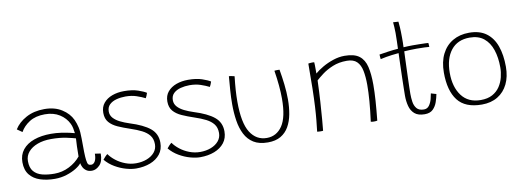

<svg xmlns="http://www.w3.org/2000/svg" viewBox="-60 -1072 3993 1468"><g transform="rotate(-10 1937.0 -338.0)"><path d="M275 12Q212 12 161.2 -4.5Q110.5 -21 80.8 -58Q51 -95 51 -156Q51 -213 82.8 -252.5Q114.5 -292 171.2 -312.2Q228 -332.5 303 -332.5Q343.5 -332.5 382.2 -326.8Q421 -321 449 -314.5Q477 -308 485 -305.5Q482.5 -326 478.5 -345.5Q474.5 -365 466.5 -381Q444 -428 397 -457.8Q350 -487.5 283 -487.5Q210.5 -487.5 163 -457Q115.5 -426.5 92 -383.5L52.5 -411Q83.5 -461.5 144.2 -494.5Q205 -527.5 286 -527.5Q366 -527.5 421.2 -492.2Q476.5 -457 500.5 -405Q513.5 -376.5 521 -343.5Q528.5 -310.5 528.5 -256.5Q528.5 -191.5 529.5 -151.5Q530.5 -111.5 533.5 -88.5Q537 -61 544.5 -53.5Q552 -46 566 -46Q585 -46 596.5 -66.5Q608 -87 608 -124.5L652.5 -118Q652.5 -57 624.5 -28.5Q596.5 0 564.5 0Q538 0 521 -12Q504 -24 495.5 -41Q487 -58 485 -72.5Q473 -55 441.2 -35.2Q409.5 -15.5 366.2 -1.8Q323 12 275 12ZM277.5 -27.5Q339 -27.5 392.8 -54.8Q446.5 -82 481.5 -125Q481.5 -171 482.8 -203.2Q484 -235.5 486 -265Q468.5 -270.5 417 -281.8Q365.5 -293 296.5 -293Q237.5 -293 191.8 -276Q146 -259 120 -228.5Q94 -198 94 -157Q94 -105.5 118 -77.2Q142 -49 183.5 -38.2Q225 -27.5 277.5 -27.5Z M900 42Q866 42 822.8 30Q779.5 18 737.5 -6.5Q695.5 -31 665 -67.5Q672.5 -77.5 683 -88.5Q693.5 -99.5 701.5 -105Q720.5 -77.5 752.2 -52.8Q784 -28 824 -12.8Q864 2.5 907 2.5Q952.5 2.5 990.2 -12Q1028 -26.5 1050.5 -53.2Q1073 -80 1073 -116Q1073 -158 1052 -184.8Q1031 -211.5 994.2 -230Q957.5 -248.5 909 -264.5Q856.5 -282 815 -300.5Q773.5 -319 749.5 -347Q725.5 -375 725.5 -420.5Q725.5 -466 750.8 -496.2Q776 -526.5 817.8 -541.8Q859.5 -557 909.5 -557Q973.5 -557 1018 -541.8Q1062.5 -526.5 1081.5 -513.5Q1078 -502.5 1073.2 -491.2Q1068.5 -480 1065 -474.5Q1037.5 -488.5 999.5 -501.5Q961.5 -514.5 914 -514.5Q877.5 -514.5 844 -505.8Q810.5 -497 789.5 -477Q768.5 -457 768.5 -423Q768.5 -394 788.2 -372.2Q808 -350.5 840 -334.8Q872 -319 909.5 -307Q1013.5 -274.5 1064.8 -232.5Q1116 -190.5 1116 -121Q1116 -68.5 1087.8 -32.2Q1059.5 4 1010.8 23Q962 42 900 42Z M1397.5 42Q1363.5 42 1320.2 30Q1277 18 1235 -6.5Q1193 -31 1162.5 -67.5Q1170 -77.5 1180.5 -88.5Q1191 -99.5 1199 -105Q1218 -77.5 1249.8 -52.8Q1281.5 -28 1321.5 -12.8Q1361.5 2.5 1404.5 2.5Q1450 2.5 1487.8 -12Q1525.5 -26.5 1548 -53.2Q1570.5 -80 1570.5 -116Q1570.5 -158 1549.5 -184.8Q1528.5 -211.5 1491.8 -230Q1455 -248.5 1406.5 -264.5Q1354 -282 1312.5 -300.5Q1271 -319 1247 -347Q1223 -375 1223 -420.5Q1223 -466 1248.2 -496.2Q1273.5 -526.5 1315.2 -541.8Q1357 -557 1407 -557Q1471 -557 1515.5 -541.8Q1560 -526.5 1579 -513.5Q1575.5 -502.5 1570.8 -491.2Q1566 -480 1562.5 -474.5Q1535 -488.5 1497 -501.5Q1459 -514.5 1411.5 -514.5Q1375 -514.5 1341.5 -505.8Q1308 -497 1287 -477Q1266 -457 1266 -423Q1266 -394 1285.8 -372.2Q1305.5 -350.5 1337.5 -334.8Q1369.5 -319 1407 -307Q1511 -274.5 1562.2 -232.5Q1613.5 -190.5 1613.5 -121Q1613.5 -68.5 1585.2 -32.2Q1557 4 1508.2 23Q1459.5 42 1397.5 42Z M2070 -510.5Q2072.5 -511 2077.8 -511.5Q2083 -512 2089 -512Q2094.5 -512 2100.8 -512Q2107 -512 2110 -511.5Q2120 -454.5 2127 -394.5Q2134 -334.5 2134 -276.5Q2134 -216.5 2124 -162.8Q2114 -109 2090.5 -67.8Q2067 -26.5 2027 -3Q1987 20.5 1927 20.5Q1859.5 20.5 1816.5 -6.2Q1773.5 -33 1749.8 -79.8Q1726 -126.5 1716.8 -186.5Q1707.5 -246.5 1707.5 -313Q1707.5 -367 1711.5 -422.5Q1715.5 -478 1720 -530Q1724 -530 1730.2 -529Q1736.5 -528 1741.5 -527Q1747 -526 1752.5 -524.8Q1758 -523.5 1763 -522Q1756.5 -466.5 1753.2 -418Q1750 -369.5 1750 -327Q1750 -161 1796.5 -87.8Q1843 -14.5 1924.5 -14.5Q2000.5 -14.5 2045.2 -80.5Q2090 -146.5 2090 -292Q2090 -385.5 2070 -510.5Z M2357 6Q2353 6.5 2348.2 6.8Q2343.5 7 2339 7Q2332 7 2324.5 6.5Q2317 6 2311 5Q2316 -37 2320.5 -82.5Q2325 -128 2328.2 -186.8Q2331.5 -245.5 2333.2 -326.2Q2335 -407 2335 -519.5Q2340.5 -520.5 2347.5 -521.5Q2354.5 -522.5 2363.5 -522.5Q2367.5 -522.5 2372.5 -522.5Q2377.5 -522.5 2381 -521.5Q2382 -515.5 2382.2 -500Q2382.5 -484.5 2382.5 -466.2Q2382.5 -448 2382.5 -434Q2407 -455.5 2445.2 -477.8Q2483.5 -500 2528.5 -515Q2573.5 -530 2617 -530Q2693 -530 2731.5 -500.2Q2770 -470.5 2783.2 -413.5Q2796.5 -356.5 2796.5 -274.5Q2796.5 -219 2791.8 -149.8Q2787 -80.5 2778.5 1.5Q2770 4 2753 4Q2747 4 2740.8 3.5Q2734.5 3 2728 1.5Q2739.5 -84.5 2745 -155Q2750.5 -225.5 2750.5 -281Q2750.5 -343.5 2741.2 -390.5Q2732 -437.5 2705.5 -463.5Q2679 -489.5 2627.5 -489.5Q2566 -489.5 2517.8 -469.5Q2469.5 -449.5 2435.5 -423.8Q2401.5 -398 2382.5 -380.5Q2379.5 -291 2374.5 -213.8Q2369.5 -136.5 2364.8 -79.5Q2360 -22.5 2357 6Z M3259 -120.5Q3253.5 -91 3242.5 -59.2Q3231.5 -27.5 3209 -5.5Q3186.5 16.5 3145 16.5Q3093.5 16.5 3066.5 -7.2Q3039.5 -31 3029.8 -68.8Q3020 -106.5 3020 -149Q3020 -171 3020.8 -206.8Q3021.5 -242.5 3022.5 -284Q3023.5 -325.5 3024.8 -365Q3026 -404.5 3027 -435Q3028 -465.5 3028.5 -478.5Q2969.5 -473 2931.5 -466.2Q2893.5 -459.5 2886 -457Q2885 -462.5 2884 -474.5Q2883 -486.5 2883 -493Q2910 -497.5 2951.5 -503.5Q2993 -509.5 3029.5 -512Q3030.5 -539.5 3031.5 -571.5Q3032.5 -603.5 3032.5 -634Q3032.5 -658 3031 -679.8Q3029.5 -701.5 3028 -718L3069 -715.5Q3070.5 -706 3072.8 -671.8Q3075 -637.5 3075 -588.5Q3075 -573.5 3074.8 -551.2Q3074.5 -529 3073.5 -516Q3087.5 -517 3109.2 -517.8Q3131 -518.5 3145 -518.5Q3171 -518.5 3197.2 -518Q3223.5 -517.5 3242.8 -516.8Q3262 -516 3266 -515.5Q3267 -512 3267.5 -500.2Q3268 -488.5 3268 -484.5Q3263 -485.5 3232.2 -486.8Q3201.5 -488 3170.5 -488Q3148 -488 3121.5 -487Q3095 -486 3073.5 -484.5Q3073 -469 3071.5 -436.5Q3070 -404 3068.8 -363.2Q3067.5 -322.5 3066 -281.5Q3064.5 -240.5 3063.8 -206.5Q3063 -172.5 3063 -155Q3063 -125 3067.5 -94Q3072 -63 3089.5 -41.8Q3107 -20.5 3145 -20.5Q3171.5 -20.5 3186.5 -41.5Q3201.5 -62.5 3208.5 -89.2Q3215.5 -116 3218 -132.5Q3220.5 -131.5 3229.8 -128.8Q3239 -126 3248 -123.5Q3257 -121 3259 -120.5Z M3588.5 19.5Q3459 19.5 3401.2 -55.8Q3343.5 -131 3343.5 -271Q3343.5 -355 3373.5 -414.8Q3403.5 -474.5 3458 -506.5Q3512.5 -538.5 3585.5 -538.5Q3667 -538.5 3718.5 -500.5Q3770 -462.5 3794.2 -394Q3818.5 -325.5 3818.5 -234Q3818.5 -157 3790.8 -100Q3763 -43 3711.5 -11.8Q3660 19.5 3588.5 19.5ZM3586 -16Q3640 -16 3676.5 -36Q3713 -56 3734.8 -89Q3756.5 -122 3766 -160.8Q3775.5 -199.5 3775.5 -237Q3775.5 -313 3755.5 -372.8Q3735.5 -432.5 3693.2 -466.8Q3651 -501 3583.5 -501Q3489 -501 3438.2 -436.5Q3387.5 -372 3387.5 -261Q3387.5 -151.5 3438.2 -83.8Q3489 -16 3586 -16Z"/></g></svg>

Font: Grandstander Thin
Style: Regular
Weight: 100
Designer: Tyler Finck
Foundry: Etcetera Type Co
Version: Version 1.200; ttfautohint (v1.8.3)